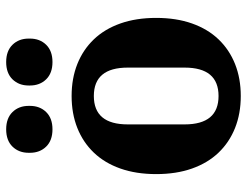

<svg xmlns="http://www.w3.org/2000/svg" viewBox="-109 -679 800 622"><g transform="rotate(-90 291.0 -368.0)"><path d="M291 -60Q383 -60 383 -170V-354Q383 -464 291 -464Q199 -464 199 -354V-170Q199 -60 291 -60ZM291 12Q234 12 187.5 -6.5Q141 -25 107.5 -60Q74 -95 56 -146Q38 -197 38 -262Q38 -327 56 -378Q74 -429 107.5 -464Q141 -499 187.5 -517.5Q234 -536 291 -536Q348 -536 394.5 -517.5Q441 -499 474.5 -464Q508 -429 526 -378Q544 -327 544 -262Q544 -197 526 -146Q508 -95 474.5 -60Q441 -25 394.5 -6.5Q348 12 291 12ZM183 -598Q147 -598 127 -618.5Q107 -639 107 -671V-675Q107 -707 127 -727.5Q147 -748 183 -748Q219 -748 239 -727.5Q259 -707 259 -675V-671Q259 -639 239 -618.5Q219 -598 183 -598ZM401 -598Q365 -598 345 -618.5Q325 -639 325 -671V-675Q325 -707 345 -727.5Q365 -748 401 -748Q437 -748 457 -727.5Q477 -707 477 -675V-671Q477 -639 457 -618.5Q437 -598 401 -598Z"/></g></svg>

Font: IBM Plex Serif
Style: Bold
Weight: 700
Designer: Mike Abbink, Paul van der Laan, Pieter van Rosmalen
Foundry: Bold Monday
Version: Version 2.008